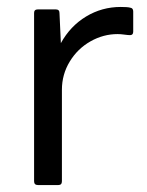

<svg xmlns="http://www.w3.org/2000/svg" viewBox="-20 -532 423 552"><path d="M89 0Q78 0 78 -11V-495Q78 -505 89 -505H140Q151 -505 151 -495L155 -408Q182 -457 227.5 -484.5Q273 -512 327 -512Q347 -512 354 -510Q363 -509 363 -499V-441Q363 -431 354 -431Q348 -431 337.5 -432.5Q327 -434 318 -434Q277 -434 240 -413Q203 -392 180.5 -355Q158 -318 158 -274V-11Q158 0 148 0Z"/></svg>

Font: LINE Seed Sans KR Regular
Style: Regular
Weight: 400
Designer: LINE VX Design & Sandoll Inc & Dalton Maag Ltd
Foundry: Sandoll Inc.
Version: Version 1.000